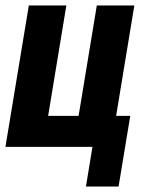

<svg xmlns="http://www.w3.org/2000/svg" viewBox="-20 -540 540 706"><path d="M416 146H296L320 0H0L86 -520H224L157 -114H269L336 -520H474L407 -114H459Z"/></svg>

Font: Iosevka Term Curly Hv Obl
Style: Regular
Weight: 900
Italic angle: -9°
Designer: Belleve Invis
Foundry: Belleve Invis
Version: Version 32.3.0